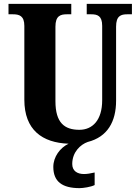

<svg xmlns="http://www.w3.org/2000/svg" viewBox="-20 -734 703 994"><path d="M392 240C410 240 451 234 470 224V159C449 164 430 167 415 167C380 167 354 151 354 115C354 53 397 14 434 1C537 -25 581 -105 581 -213V-596C581 -652 606 -660 639 -660H663V-714H429V-660H452C485 -660 509 -652 509 -600V-215C509 -112 459 -62 391 -62C314 -62 267 -98 267 -210V-596C267 -652 293 -660 326 -660H349V-714H24V-660H47C80 -660 106 -652 106 -600V-218C106 -61 199 5 335 10C291 31 256 78 256 130C256 206 302 240 392 240Z"/></svg>

Font: Noto Serif Sinhala Condensed ExtraBold
Style: Regular
Weight: 800
Width: 3
Designer: Jelle Bosma - Monotype Design Team
Foundry: Monotype Imaging Inc.
Version: Version 2.007